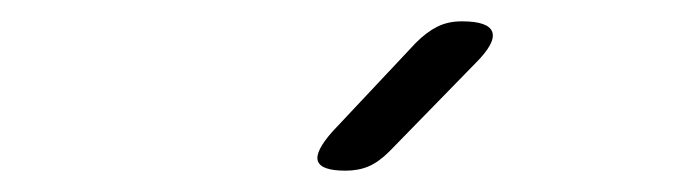

<svg xmlns="http://www.w3.org/2000/svg" viewBox="-20 -805 640 180"><path d="M345 -663Q335 -653 325.5 -649Q316 -645 304 -645Q281 -645 278 -654Q275 -663 292 -682L370 -765Q380 -775 390 -780Q400 -785 413 -785Q438 -785 441.5 -775Q445 -765 426 -746Z"/></svg>

Font: Maple Mono ExtraLight
Style: Italic
Weight: 275
Italic angle: -10°
Monospace: yes
Designer: subframe7536
Version: Version 7.000